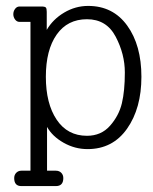

<svg xmlns="http://www.w3.org/2000/svg" viewBox="-20 -502 518 649"><path d="M83 75V-428H46Q37 -428 31 -436Q25 -444 25 -454Q25 -464 31 -472Q37 -480 46 -480H120Q132 -480 135 -476.5Q138 -473 138 -462V-401Q159 -437 197 -459.5Q235 -482 278 -482Q362 -482 410 -415.5Q458 -349 458 -242.5Q458 -136 409.5 -67Q361 2 276 2Q233 2 195 -19.5Q157 -41 139 -73V75H169Q180 75 187 82Q194 89 194 100Q194 127 169 127H52Q28 127 28 100Q28 89 35 82Q42 75 52 75ZM274 -43Q322 -43 352 -77Q382 -111 392 -153Q402 -195 402 -257Q402 -319 371 -378Q340 -437 274 -437Q208 -437 171.5 -385Q135 -333 135 -242.5Q135 -152 171.5 -97.5Q208 -43 274 -43Z"/></svg>

Font: Glass Antiqua
Style: Regular
Weight: 400
Version: 1.001